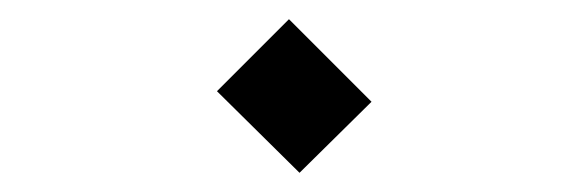

<svg xmlns="http://www.w3.org/2000/svg" viewBox="-20 -399 611 200"><path d="M206 -304 292 -219 367 -293 281 -379Z"/></svg>

Font: Noto Kufi Arabic Light
Style: Regular
Weight: 300
Designer: Monotype Design Team, David Williams, Khaled Hosny
Foundry: Google LLC
Version: Version 2.109